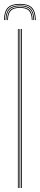

<svg xmlns="http://www.w3.org/2000/svg" viewBox="-30 -946 200 966"><path d="M76 0V-800H80V0ZM60 0V-800H64V0ZM68 0V-800H72V0ZM70 -926.5Q112.2 -926.5 130.8 -907.6Q149.2 -888.8 150 -845.2H146Q145.2 -886.8 127.6 -904.6Q110 -922.5 70 -922.5Q30 -922.5 12.4 -904.6Q-5.2 -886.8 -6 -845.2H-10Q-9.2 -888.8 9.2 -907.6Q27.8 -926.5 70 -926.5ZM70 -918.5Q108 -918.5 124.6 -901.5Q141.2 -884.5 142 -845.2H138Q137.5 -882.5 121.6 -898.5Q105.8 -914.5 70 -914.5Q34.2 -914.5 18.4 -898.5Q2.5 -882.5 2 -845.2H-2Q-1.2 -884.5 15.5 -901.5Q32.2 -918.5 70 -918.5ZM70 -910.5Q103.8 -910.5 118.6 -895.4Q133.5 -880.2 134 -845.2H130Q129.5 -878 115.5 -892.2Q101.5 -906.5 70 -906.5Q38.5 -906.5 24.5 -892.2Q10.5 -878 10 -845.2H6Q6.5 -880.2 21.4 -895.4Q36.2 -910.5 70 -910.5Z"/></svg>

Font: Big Shoulders Inline Thin
Style: Regular
Weight: 100
Designer: Patric King
Foundry: XO Type Co
Version: Version 2.002